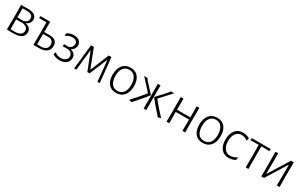

<svg xmlns="http://www.w3.org/2000/svg" viewBox="205 -1763 4812 3073"><g transform="rotate(30 2611.0 -227.0)"><path d="M91 0 93 -195 91 -455 226 -456Q300 -456 340 -428Q380 -400 380 -348Q380 -269 298 -238Q405 -218 405 -127Q405 2 206 2Q177 2 91 0ZM217 -420H140L139 -252L239 -250Q331 -265 331 -343Q331 -380 301.5 -400Q272 -420 217 -420ZM138 -198 140 -35Q168 -32 208 -32Q280 -32 318 -57Q356 -82 356 -129Q356 -205 249 -216L138 -215Z M581 0 583 -195 582 -417H521L449 -416L445 -420L449 -455H630L629 -264H732Q800 -264 835.5 -233Q871 -202 871 -143Q871 -74 823.5 -37Q776 0 688 0ZM628 -198 629 -37 712 -36Q821 -45 821 -138Q821 -182 795 -205.5Q769 -229 719 -229L629 -228Z M1063 6Q986 6 937 -32L947 -72L952 -74Q998 -36 1063 -36Q1115 -36 1148 -62Q1181 -88 1181 -130Q1181 -164 1158.5 -186.5Q1136 -209 1095 -216H1002L998 -220L1001 -255L1092 -254Q1121 -265 1139 -289.5Q1157 -314 1157 -344Q1157 -378 1132.5 -397.5Q1108 -417 1065 -417Q1005 -417 948 -378L941 -380L944 -422Q1001 -459 1068 -459Q1131 -459 1168.5 -429.5Q1206 -400 1206 -351Q1206 -315 1186 -284.5Q1166 -254 1132 -238Q1230 -216 1230 -127Q1230 -67 1184 -30.5Q1138 6 1063 6Z M1334 0 1384 -455H1436L1463 -384L1567 -116H1572L1684 -389L1710 -455H1761L1807 0H1764L1751 -145L1728 -378H1723L1588 -54H1547L1420 -378H1416L1391 -156L1376 0Z M2116 -462Q2206 -462 2256.5 -401.5Q2307 -341 2307 -233Q2307 -120 2254 -57Q2201 6 2107 6Q2017 6 1967 -54.5Q1917 -115 1917 -222Q1917 -335 1969.5 -398.5Q2022 -462 2116 -462ZM2114 -423Q2044 -423 2005 -373Q1966 -323 1966 -232Q1966 -136 2003.5 -84.5Q2041 -33 2109 -33Q2180 -33 2219 -82.5Q2258 -132 2258 -223Q2258 -319 2220 -371Q2182 -423 2114 -423Z M2890 8 2883 6Q2752 -140 2674 -239V-245L2833 -418L2860 -455H2920L2728 -245Q2835 -115 2934 -10V-3Q2924 1 2890 8ZM2396 8Q2362 2 2352 -3V-10Q2451 -115 2558 -245L2366 -455H2426L2453 -418L2611 -245V-239Q2522 -125 2402 6ZM2618 0 2619 -195 2618 -455H2668L2667 -198L2668 0Z M3041 0 3043 -195 3041 -455H3092L3091 -251L3213 -250H3337L3336 -455H3386L3384 -198L3386 0H3335L3337 -195V-210H3211L3090 -209V-198L3092 0Z M3717 -462Q3807 -462 3857.5 -401.5Q3908 -341 3908 -233Q3908 -120 3855 -57Q3802 6 3708 6Q3618 6 3568 -54.5Q3518 -115 3518 -222Q3518 -335 3570.5 -398.5Q3623 -462 3717 -462ZM3715 -423Q3645 -423 3606 -373Q3567 -323 3567 -232Q3567 -136 3604.5 -84.5Q3642 -33 3710 -33Q3781 -33 3820 -82.5Q3859 -132 3859 -223Q3859 -319 3821 -371Q3783 -423 3715 -423Z M4191 -462Q4261 -462 4317 -428L4306 -383L4299 -382Q4247 -418 4189 -418Q4125 -418 4087 -366.5Q4049 -315 4049 -226Q4049 -139 4087.5 -88Q4126 -37 4192 -37Q4255 -37 4311 -75L4319 -71L4313 -27Q4252 6 4186 6Q4100 6 4050 -56Q4000 -118 4000 -224Q4000 -333 4051.5 -397.5Q4103 -462 4191 -462Z M4504 0 4506 -195 4504 -417H4438L4356 -415L4352 -421L4356 -455H4702L4706 -451L4702 -415L4622 -417H4554L4553 -198L4555 0Z M4792 0 4794 -195 4792 -454 4842 -457 4841 -80H4846L5079 -455H5131L5129 -199L5131 0H5080L5082 -192V-378H5077L4842 0Z"/></g></svg>

Font: Alegreya Sans Light
Style: Regular
Weight: 300
Designer: Juan Pablo del Peral
Foundry: Huerta Tipografica
Version: Version 2.007